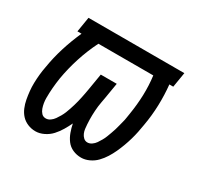

<svg xmlns="http://www.w3.org/2000/svg" viewBox="-119 -662 838 812"><g transform="rotate(30 300.0 -256.0)"><path d="M141 8Q121 8 103 0.5Q85 -7 72.5 -20.5Q60 -34 52.5 -52Q45 -70 41.5 -89Q38 -108 36 -127.5Q34 -147 34.5 -167Q35 -187 37 -207.5Q39 -228 43 -248Q51 -298 66.5 -348Q82 -398 104 -447H84L96 -520H564L552 -447H533Q538 -398 536.5 -347.5Q535 -297 526 -246Q523 -227 519 -207.5Q515 -188 509.5 -169Q504 -150 497 -131Q490 -112 481.5 -93.5Q473 -75 462 -57.5Q451 -40 436.5 -25Q422 -10 402.5 -1Q383 8 364 8Q342 8 323 -0.5Q304 -9 292 -25Q280 -41 273 -60.5Q266 -80 262 -100Q253 -81 242 -62.5Q231 -44 216.5 -28Q202 -12 181.5 -2Q161 8 141 8ZM152 -61Q163 -61 173 -68Q183 -75 190 -85Q197 -95 203 -105.5Q209 -116 213.5 -127Q218 -138 221.5 -149Q225 -160 228.5 -171Q232 -182 234.5 -193Q237 -204 239.5 -215Q242 -226 244 -237.5Q246 -249 248 -260L261 -338H339L326 -260Q324 -249 322 -238Q320 -227 318.5 -215.5Q317 -204 316.5 -193Q316 -182 315.5 -171Q315 -160 315.5 -149Q316 -138 316.5 -127Q317 -116 318.5 -105.5Q320 -95 324 -85.5Q328 -76 336 -68.5Q344 -61 355 -61Q366 -61 376 -68Q386 -75 392.5 -84.5Q399 -94 405 -104.5Q411 -115 415 -125.5Q419 -136 423 -147Q427 -158 430.5 -169Q434 -180 436.5 -191Q439 -202 442 -212.5Q445 -223 446.5 -234Q448 -245 450 -256Q458 -305 459.5 -352.5Q461 -400 455 -446H187Q162 -396 145 -343Q128 -290 119 -237Q117 -224 115.5 -211.5Q114 -199 113 -186.5Q112 -174 111.5 -162Q111 -150 111 -137.5Q111 -125 113 -113Q115 -101 119 -89.5Q123 -78 131 -69.5Q139 -61 152 -61Z"/></g></svg>

Font: Iosevka HT Extended
Style: Italic
Weight: 400
Width: 7
Italic angle: -9°
Monospace: yes
Designer: Belleve Invis
Foundry: Belleve Invis
Version: Version 32.3.0; ttfautohint (v1.8.4)